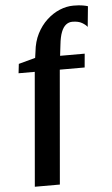

<svg xmlns="http://www.w3.org/2000/svg" viewBox="-64 -865 633 1081"><g transform="rotate(-5 252.5 -324.5)"><path d="M88 174 144 -470.5H52.5L58.5 -523L153 -548.5L158 -583.5Q163.5 -639.5 186 -683.8Q208.5 -728 242.2 -759.2Q276 -790.5 315 -806.8Q354 -823 393 -823Q426.5 -823 446.5 -819.2Q466.5 -815.5 474.5 -812.5L463 -696.5Q454 -709 433.5 -721Q413 -733 379 -733Q359 -733 343 -720.5Q327 -708 316.5 -681Q306 -654 301.5 -611L294 -548H433L426 -470.5H285.5L229.5 174Z"/></g></svg>

Font: Merriweather 48pt ExtraBold
Style: Regular
Weight: 800
Version: Version 2.100